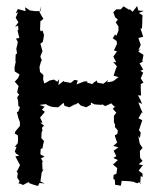

<svg xmlns="http://www.w3.org/2000/svg" viewBox="-20 -609 525 637"><path d="M381 -578H366C362 -575 359 -572 356 -568L362 -552L371 -544L364 -535L373 -521V-507L366 -490L362 -495L354 -482L367 -473L368 -463L358 -442L369 -438L367 -437L356 -421L366 -402L355 -404L368 -389L364 -380L357 -358L373 -353C367 -349 362 -344 356 -340L349 -338L335 -336L339 -344L323 -331L303 -335L301 -342L291 -335L286 -330L269 -335L270 -339H260L234 -329L238 -342L227 -344L215 -334L192 -338V-341L174 -327L176 -346L170 -338L159 -345L145 -342L124 -330L128 -329L123 -346L124 -360L111 -372L113 -368L111 -387L117 -408L120 -406L114 -420L115 -425L121 -439L114 -464L122 -470L124 -480L126 -493L121 -508L115 -505L113 -511L114 -539L118 -541L124 -547L120 -553L111 -569L117 -589L114 -572H97L83 -574H80L63 -585L65 -572L39 -579L32 -564L40 -569L32 -550L41 -535L30 -520L40 -524L41 -509H38L44 -483L33 -481L39 -470L37 -459L34 -447L37 -430L44 -439L32 -428L31 -404L33 -408C31 -400 30 -392 28 -384L29 -372L45 -362L40 -350L29 -338L42 -323L41 -321L37 -304C38 -300 40 -297 44 -296L37 -286L40 -274L41 -257L46 -254L41 -239L36 -237L41 -217L46 -204V-191L31 -173L29 -166L39 -160L40 -149L39 -134L29 -122H35L29 -106L34 -99L44 -93L31 -90L46 -62H47L36 -40L32 -44L39 -35L37 -20L45 -7L41 -1C47 0 52 2 56 5L75 -5L78 -1L92 4L106 8L111 -2L128 0L114 -7L117 -27L118 -36L125 -48L121 -45L120 -70L122 -73L116 -84L128 -89L114 -97L115 -115L121 -117L123 -129L126 -141L117 -151L118 -169L121 -177L119 -185L126 -192L114 -202H121L113 -219L129 -238L119 -245L128 -255L111 -261L136 -264L133 -262L147 -256L156 -254L173 -253L191 -268L194 -258L210 -253L231 -264L229 -261L239 -268L248 -259L266 -253L282 -262L281 -269L293 -263L302 -262L320 -261L316 -265L329 -257L347 -265L348 -267L360 -255L364 -257L354 -248L366 -235L358 -225V-204L362 -194L361 -188L371 -176L369 -164L362 -161L361 -158L369 -135L371 -138L356 -125L373 -120L357 -109L366 -91L356 -85L371 -78L355 -63L369 -51L366 -32L357 -29L356 -16L361 -12L362 4L381 7L384 -10L385 -9L407 -8L422 -6L435 -1L441 -4L448 -1V0H445L447 -25L453 -21V-33L440 -43L454 -61L440 -64L453 -75L445 -85L444 -108L453 -118L445 -130L443 -135L439 -158L444 -151L447 -169L441 -177C445 -188 448 -199 452 -210L439 -217L442 -221L451 -237L455 -232L447 -248L439 -270L451 -264L447 -275L438 -293L448 -292L447 -315V-330L456 -335L447 -349L455 -368L446 -374L455 -378L443 -399L455 -405L452 -406L456 -427L439 -438L447 -447L439 -442L447 -460C444 -468 442 -475 439 -483L455 -487C452 -496 449 -506 446 -515L451 -514L452 -532V-545L453 -558L441 -566L457 -573L439 -574L435 -589L420 -570L410 -579L409 -576L390 -588C387 -585 384 -582 381 -578Z"/></svg>

Font: Charger Distortion
Style: 1
Weight: 400
Designer: Jasper
Foundry: Cannot Into Space Fonts
Version: Version 0.98